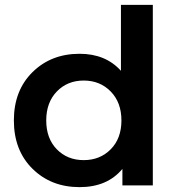

<svg xmlns="http://www.w3.org/2000/svg" viewBox="-20 -762 728 789"><path d="M307 7Q190 7 113.5 -68.5Q37 -144 37 -267Q37 -390 113.5 -465.5Q190 -541 307 -541Q414 -541 477 -471V-742H608V0H483V-68Q421 7 307 7ZM213.5 -386Q170 -341 170 -267Q170 -193 213.5 -148.5Q257 -104 324 -104Q391 -104 435 -148.5Q479 -193 479 -267Q479 -341 435 -386Q391 -431 324 -431Q257 -431 213.5 -386Z"/></svg>

Font: Belfius21
Style: Bold
Weight: 700
Designer: Montserrat's base design by Julieta Ulanovsky, modified by Coast SPRL for Belfius Bank NV.
Foundry: Montserrat's base design by Julieta Ulanovsky, modified by Coast SPRL for Belfius Bank NV.
Version: Version 2.000;FEAKit 1.0